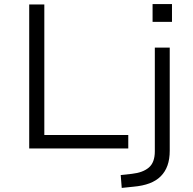

<svg xmlns="http://www.w3.org/2000/svg" viewBox="-20 -727 945 940"><path d="M123 0V-705H197V-66H608V0ZM727 -620V-707H822V-620ZM576 193 571 130 626 124Q680 118 709 93Q738 68 738 14V-494H811V11Q811 52 800 83Q789 114 767 136Q745 158 712 170.5Q679 183 634 187Z"/></svg>

Font: Nunito Sans 7pt SemiExpanded Light
Style: Regular
Weight: 300
Width: 6
Designer: Vernon Adams
Foundry: Vernon Adams
Version: Version 3.101;gftools[0.9.27]